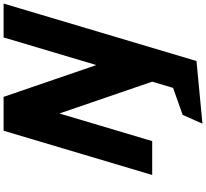

<svg xmlns="http://www.w3.org/2000/svg" viewBox="-59 -806 1144 1066"><g transform="rotate(-90 513.0 -273.0)"><path d="M415 -512H417L592.5 0L558 116L408.2 169L359.4 279L707.2 246L780.5 0L1026.2 -825H838.2L685.7 -313H683.7L508.2 -825H320.2L74.5 0H262.5Z"/></g></svg>

Font: Hussar
Style: BdOblThree
Weight: 700
Foundry: Cannot Into Space Fonts
Version: Version 2.00